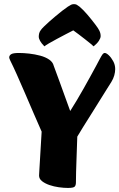

<svg xmlns="http://www.w3.org/2000/svg" viewBox="-20 -913 588 946"><path d="M314.6 13Q294.3 13 269.8 9.6Q245.3 6.2 223.3 -1.4Q201.3 -9.1 186.9 -20.5Q172.5 -31.9 172.5 -48Q172.5 -51.2 173.7 -71Q175 -90.9 176.7 -121.3Q178.4 -151.7 180.7 -188.9Q182.9 -226.1 185.2 -264.4Q166.6 -306.4 145.1 -356.3Q123.6 -406.2 102.5 -455.3Q81.4 -504.3 62.6 -546.4Q43.8 -588.4 30.8 -614.2Q29.1 -618.7 27.2 -622.8Q25.4 -626.9 25.4 -630.2Q25.4 -639.7 34.9 -645.8Q44.4 -652 73.3 -652Q96.5 -652 124.2 -648.9Q152 -645.7 178 -638.8Q204 -631.9 222.2 -619.5Q240.4 -607 244.6 -589.2Q259.9 -548.9 273.9 -509.6Q287.9 -470.4 301.1 -434.3Q314.2 -398.1 325.9 -366.1Q340.4 -388.3 357.2 -416.8Q374 -445.4 391.5 -475.9Q408.9 -506.5 424.6 -535.3Q440.3 -564.1 452.7 -586.8Q465.1 -609.5 471.3 -621.8Q480.1 -638.4 485.1 -645.2Q490.2 -652 496.2 -652Q503.9 -652 515.9 -640.8Q527.8 -629.7 537.7 -611.6Q547.6 -593.6 547.6 -572.5Q547.6 -558.1 543 -541.4Q538.3 -524.7 528.6 -509.2Q521.6 -498 505.7 -472.8Q489.9 -447.5 469.6 -415Q449.4 -382.6 428.4 -349Q407.4 -315.4 389.2 -286.6Q371 -257.7 360.8 -239.8Q358.8 -176.6 356.7 -120.9Q354.5 -65.3 354.1 -14.6Q354.1 0.7 347.6 6.8Q341.2 13 314.6 13ZM198.8 -684.6Q184.2 -699.4 177.6 -711.3Q171 -723.2 171 -732.4Q171 -740.2 172.9 -748.4Q174.8 -756.5 181.3 -765.1Q185.3 -771.1 196.4 -782Q207.5 -793 222.6 -806.4Q237.7 -819.9 254.3 -833.7Q270.9 -847.6 286.4 -859.8Q301.9 -872 313.7 -879.8Q324.5 -886.8 330.4 -889.7Q336.3 -892.6 344.6 -892.6Q352.6 -892.6 358 -889.7Q363.4 -886.8 372.4 -879.8Q391.9 -863.1 412.2 -839Q432.5 -814.9 448.7 -793.5Q465 -772.2 469.7 -761.7Q472.9 -755 474.4 -748.5Q475.9 -742 475.9 -735Q475.9 -725.7 467.5 -712.4Q459.2 -699.2 441.3 -684.6Q437.5 -688.8 425.5 -698.5Q413.5 -708.2 398 -720.4Q382.5 -732.6 367.1 -744.2Q351.8 -755.7 341 -763.4Q325.8 -756 304.2 -744.4Q282.6 -732.9 260.4 -721.2Q238.2 -709.5 221.3 -699.5Q204.4 -689.6 198.8 -684.6Z"/></svg>

Font: Briem Hand Thin
Style: Regular
Weight: 100
Designer: Gunnlaugur SE Briem, Eben Sorkin
Foundry: Sorkin Type Co.
Version: Version 1.003